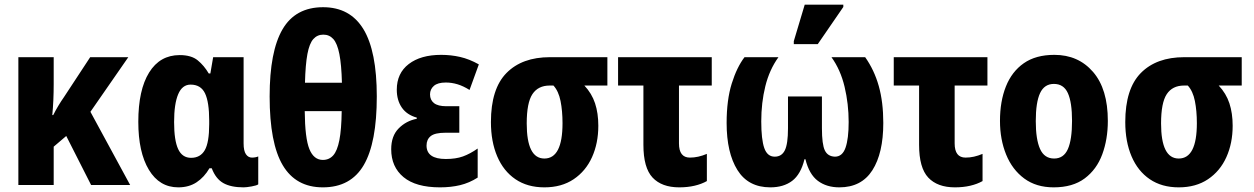

<svg xmlns="http://www.w3.org/2000/svg" viewBox="-20 -796 5394 826"><path d="M532 -550 369 -315 540 0H372L265 -211L211 -165V0H59V-550H211V-435Q211 -399 209.5 -365.5Q208 -332 205 -301H209Q219 -321 231 -341Q243 -361 255 -378L368 -550Z M747 10Q666 10 620.5 -65.5Q575 -141 575 -272Q575 -409 621.5 -484Q668 -559 753 -559Q803 -559 830.5 -536.5Q858 -514 878 -480H885L897 -550H1028V-179Q1028 -147 1038 -132.5Q1048 -118 1064 -118Q1079 -118 1091 -123V-3Q1085 2 1062.5 6Q1040 10 1028 10Q973 10 940.5 -8.5Q908 -27 891 -72H881Q859 -34 826 -12Q793 10 747 10ZM802 -117Q842 -117 861 -150Q880 -183 880 -262V-277Q880 -357 862 -394.5Q844 -432 800 -432Q764 -432 746.5 -390.5Q729 -349 729 -271Q729 -192 746.5 -154.5Q764 -117 802 -117Z M1369 10Q1253 10 1196.5 -85Q1140 -180 1140 -381Q1140 -575 1195.5 -670Q1251 -765 1370 -765Q1486 -765 1543.5 -670.5Q1601 -576 1601 -381Q1601 -182 1545 -86Q1489 10 1369 10ZM1292 -440H1451Q1449 -518 1440 -563.5Q1431 -609 1414 -628Q1397 -647 1371 -647Q1345 -647 1328 -628Q1311 -609 1302.5 -563.5Q1294 -518 1292 -440ZM1369 -108Q1396 -108 1413.5 -127.5Q1431 -147 1440 -193Q1449 -239 1450 -318H1291Q1292 -201 1311 -154.5Q1330 -108 1369 -108Z M1873 10Q1769 10 1716 -34Q1663 -78 1663 -154Q1663 -211 1695 -243.5Q1727 -276 1773 -285V-290Q1730 -302 1708.5 -333.5Q1687 -365 1687 -410Q1687 -481 1738.5 -520.5Q1790 -560 1878 -560Q1920 -560 1959.5 -551Q1999 -542 2040 -519L2000 -409Q1973 -426 1948 -433.5Q1923 -441 1898 -441Q1863 -441 1846.5 -426.5Q1830 -412 1830 -390Q1830 -366 1847 -352.5Q1864 -339 1900 -339H1956V-225H1897Q1851 -225 1833 -210.5Q1815 -196 1815 -170Q1815 -112 1898 -112Q1941 -112 1971.5 -123Q2002 -134 2035 -157V-32Q1999 -9 1959.5 0.5Q1920 10 1873 10Z M2322 10Q2249 10 2197.5 -25Q2146 -60 2119 -123.5Q2092 -187 2092 -271Q2092 -414 2159 -482Q2226 -550 2346 -550H2593V-428H2494Q2526 -394 2540 -351.5Q2554 -309 2554 -255Q2554 -180 2527 -120Q2500 -60 2448 -25Q2396 10 2322 10ZM2322 -114Q2400 -114 2400 -266Q2400 -319 2391.5 -361.5Q2383 -404 2361 -428H2345Q2295 -428 2270.5 -391Q2246 -354 2246 -265Q2246 -114 2322 -114Z M2902 10Q2827 10 2787.5 -32Q2748 -74 2748 -173V-428H2639V-550H3042V-428H2901V-179Q2901 -118 2948 -118Q2966 -118 2984 -122Q3002 -126 3021 -134V-17Q2998 -4 2968 3Q2938 10 2902 10Z M3294 10Q3199 10 3152.5 -64.5Q3106 -139 3106 -267Q3106 -366 3128 -436.5Q3150 -507 3183 -550H3329Q3290 -496 3272.5 -425Q3255 -354 3255 -274Q3255 -196 3268 -159Q3281 -122 3313 -122Q3343 -122 3356.5 -149.5Q3370 -177 3370 -244V-381H3516V-244Q3516 -175 3528.5 -149Q3541 -123 3572 -122Q3604 -122 3617.5 -160.5Q3631 -199 3631 -271Q3631 -349 3613.5 -422.5Q3596 -496 3557 -550H3702Q3741 -495 3760.5 -426Q3780 -357 3780 -267Q3780 -137 3733 -63.5Q3686 10 3591 10Q3536 10 3498.5 -18Q3461 -46 3445 -111H3441Q3425 -46 3388 -18Q3351 10 3294 10ZM3395 -606V-619L3442 -776H3608V-766L3498 -606Z M4088 10Q4013 10 3973.5 -32Q3934 -74 3934 -173V-428H3825V-550H4228V-428H4087V-179Q4087 -118 4134 -118Q4152 -118 4170 -122Q4188 -126 4207 -134V-17Q4184 -4 4154 3Q4124 10 4088 10Z M4746 -276Q4746 -197 4722 -132Q4698 -67 4646.5 -28.5Q4595 10 4513 10Q4438 10 4386.5 -28Q4335 -66 4308.5 -131Q4282 -196 4282 -276Q4282 -360 4307.5 -424Q4333 -488 4384.5 -524Q4436 -560 4516 -560Q4619 -560 4682.5 -486.5Q4746 -413 4746 -276ZM4436 -275Q4436 -196 4454.5 -155Q4473 -114 4515 -114Q4556 -114 4574 -154.5Q4592 -195 4592 -276Q4592 -356 4574 -395.5Q4556 -435 4514 -435Q4473 -435 4454.5 -395.5Q4436 -356 4436 -275Z M5051 10Q4978 10 4926.5 -25Q4875 -60 4848 -123.5Q4821 -187 4821 -271Q4821 -414 4888 -482Q4955 -550 5075 -550H5322V-428H5223Q5255 -394 5269 -351.5Q5283 -309 5283 -255Q5283 -180 5256 -120Q5229 -60 5177 -25Q5125 10 5051 10ZM5051 -114Q5129 -114 5129 -266Q5129 -319 5120.5 -361.5Q5112 -404 5090 -428H5074Q5024 -428 4999.5 -391Q4975 -354 4975 -265Q4975 -114 5051 -114Z"/></svg>

Font: Noto Sans Condensed ExtraBold
Style: Regular
Weight: 800
Width: 3
Designer: Monotype Design Team
Foundry: Monotype Imaging Inc.
Version: Version 2.013; ttfautohint (v1.8.4.7-5d5b)